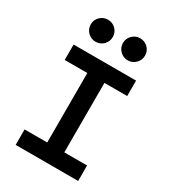

<svg xmlns="http://www.w3.org/2000/svg" viewBox="-219 -1037 1025 1149"><g transform="rotate(30 293.0 -462.5)"><path d="M77.1 0V-106.9H233.4V-586.9H77.1V-693.4H508.8V-586.9H351.6V-106.9H508.8V0ZM181.6 -773.4Q150.4 -773.4 127.9 -795.7Q105.5 -817.9 105.5 -849.6Q105.5 -881.3 127.9 -903.3Q150.4 -925.3 181.6 -925.3Q213.4 -925.3 235.6 -903.3Q257.8 -881.3 257.8 -849.6Q257.8 -817.9 235.6 -795.7Q213.4 -773.4 181.6 -773.4ZM404.3 -773.4Q373 -773.4 350.6 -795.7Q328.1 -817.9 328.1 -849.6Q328.1 -881.3 350.6 -903.3Q373 -925.3 404.3 -925.3Q436 -925.3 458.3 -903.3Q480.5 -881.3 480.5 -849.6Q480.5 -817.9 458.3 -795.7Q436 -773.4 404.3 -773.4Z"/></g></svg>

Font: Cascadia Mono NF SemiBold
Style: Regular
Weight: 600
Monospace: yes
Designer: Aaron Bell
Foundry: Saja Typeworks
Version: Version 2404.023; ttfautohint (v1.8.4)